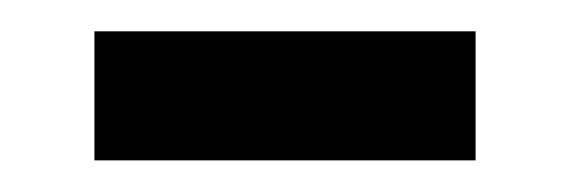

<svg xmlns="http://www.w3.org/2000/svg" viewBox="-20 -329 362 122"><path d="M40 -227.1V-309.1H282.2V-227.1Z"/></svg>

Font: Genotype
Style: Regular
Weight: 400
Foundry: Ascender Corporation
Version: Version 1.00